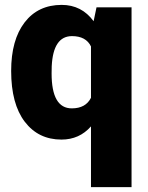

<svg xmlns="http://www.w3.org/2000/svg" viewBox="-20 -558 602 781"><path d="M25.4 -269.5Q25.4 -395.5 80.1 -466.8Q134.8 -538.1 231 -538.1Q312 -538.1 360.8 -471.7L372.6 -528.3H515.1V203.1H350.1V-43.9Q302.7 9.8 230 9.8Q136.2 9.8 80.8 -62.7Q25.4 -135.3 25.4 -269.5ZM189.9 -259.3Q189.9 -117.2 272 -117.2Q328.6 -117.2 350.1 -160.2V-369.1Q329.6 -411.1 272.9 -411.1Q196.3 -411.1 190.4 -288.6Z"/></svg>

Font: Vazir Black FD
Style: Black-FD
Weight: 900
Designer: Saber Rastikerdar
Foundry: Saber Rastikerdar
Version: Version 30.0.0